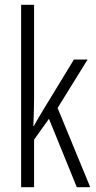

<svg xmlns="http://www.w3.org/2000/svg" viewBox="-20 -780 402 800"><path d="M122 -372Q122 -341 121 -313Q120 -285 119 -255H121Q130 -271 137.5 -284Q145 -297 154 -312L288 -532H345L220 -330L356 0H300L184 -285L122 -198V0H68V-760H122Z"/></svg>

Font: Noto Sans Hebrew ExtraCondensed Light
Style: Regular
Weight: 300
Width: 2
Designer: Monotype Design Team
Foundry: Monotype Imaging Inc.
Version: Version 2.004; ttfautohint (v1.8.4.7-5d5b)